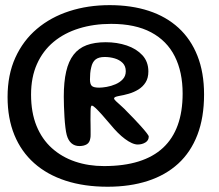

<svg xmlns="http://www.w3.org/2000/svg" viewBox="-20 -675 853 748"><path d="M399 52.5Q308 52.5 235.8 29Q163.5 5.5 113 -39.5Q62.5 -84.5 36 -149.2Q9.5 -214 9.5 -297Q9.5 -384 39.8 -450.5Q70 -517 123.8 -562.5Q177.5 -608 250 -631.5Q322.5 -655 407 -655Q491.5 -655 559.5 -632.8Q627.5 -610.5 675.5 -566.5Q723.5 -522.5 749.2 -457.5Q775 -392.5 775 -307Q775 -217 749 -149.5Q723 -82 674 -37.2Q625 7.5 555.5 30Q486 52.5 399 52.5ZM385 -28Q462.5 -28 520 -46Q577.5 -64 615.5 -99.5Q653.5 -135 672.5 -187.8Q691.5 -240.5 691.5 -310.5Q691.5 -394.5 661 -455.2Q630.5 -516 568.8 -549Q507 -582 413 -582Q345 -582 287.8 -564.2Q230.5 -546.5 188.8 -511.8Q147 -477 124 -425.5Q101 -374 101 -306.5Q101 -237 122.2 -184.8Q143.5 -132.5 182.2 -97.8Q221 -63 272.8 -45.5Q324.5 -28 385 -28ZM289.5 -106Q271 -106 258.5 -116.8Q246 -127.5 240 -149Q237 -160 234.8 -178.5Q232.5 -197 231.2 -218.5Q230 -240 229.2 -261Q228.5 -282 228.5 -298.5Q228.5 -356 237.8 -396.2Q247 -436.5 266.8 -462Q286.5 -487.5 317.5 -499Q348.5 -510.5 392 -510.5Q436 -510.5 473.8 -497.8Q511.5 -485 534.8 -459.8Q558 -434.5 558 -396.5Q558 -371 547.2 -354Q536.5 -337 519 -326.2Q501.5 -315.5 481.5 -309.8Q461.5 -304 443 -301Q433 -299 428.8 -297Q424.5 -295 424.5 -291Q424.5 -288 432.2 -280.5Q440 -273 452 -262.5Q464 -252 476 -239Q487 -228 501 -213.5Q515 -199 528.2 -184.2Q541.5 -169.5 550.5 -158Q559.5 -146.5 559.5 -143Q559.5 -128 546.5 -120Q533.5 -112 516.5 -112Q506 -112 493.2 -117.8Q480.5 -123.5 466.8 -133.8Q453 -144 439 -158Q425 -172 411.5 -188.5Q392.5 -211 377.5 -227.8Q362.5 -244.5 352.5 -254Q342.5 -263.5 338 -263.5Q335.5 -263.5 334.2 -258.8Q333 -254 332.8 -242.2Q332.5 -230.5 332.5 -208.5Q332.5 -202 332.8 -191.5Q333 -181 333 -170Q333 -159 333 -150Q333 -141 332 -137Q329.5 -119.5 318 -112.8Q306.5 -106 289.5 -106ZM366.5 -333.5Q378 -333.5 395.5 -336.5Q413 -339.5 430 -346.8Q447 -354 458.5 -366.5Q470 -379 470 -397.5Q470 -417.5 457.8 -429.8Q445.5 -442 426.8 -447.5Q408 -453 388 -453Q364.5 -453 352.2 -443.2Q340 -433.5 335.5 -413Q332.5 -401.5 331.5 -389.2Q330.5 -377 330.5 -365.5Q330.5 -347 337.8 -340.2Q345 -333.5 366.5 -333.5Z"/></svg>

Font: Gluten Medium
Style: Regular
Weight: 500
Designer: Tyler Finck
Foundry: Etcetera Type Company
Version: Version 1.300